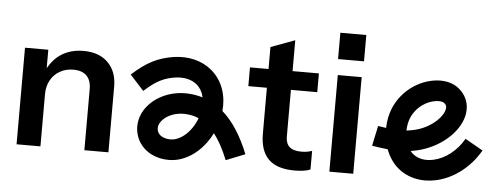

<svg xmlns="http://www.w3.org/2000/svg" viewBox="-47 -801 2421 931"><g transform="rotate(5 1163.5 -335.5)"><path d="M462.2 -439.7C433.7 -468.6 393.9 -483.1 342.9 -483.1C299.8 -483.1 263 -472.8 232.2 -452.2C206.3 -434.8 186.8 -411.4 171.4 -384.2V-473.9H58V-3.8H174.2V-257.3C174.2 -283.1 179.5 -305.8 190.3 -325.5C201 -345.2 216.1 -360.5 235.5 -371.6C254.8 -382.7 276.8 -388.2 301.4 -388.2C329.6 -388.2 351.2 -380.8 365.9 -366.1C380.7 -351.3 388 -329.5 388 -300.6V-3.8H505.1V-324.6C505.1 -372.5 490.8 -410.9 462.2 -439.8Z M1038.4 -251.5C1045.2 -323.7 1024.8 -396.1 966.3 -445.7C918.7 -486 851.2 -502.5 780.7 -491.9C703.6 -479.9 649.3 -452 580 -388.9L647.3 -315.1C708.4 -370.8 746.7 -385.5 796.2 -393.3C837.4 -399.5 876.7 -390.9 901.7 -369.5C920.5 -353.6 931.7 -332.4 936.8 -308.8C915.1 -315.4 892.4 -319.5 868.6 -320.9C789.6 -326.1 712.8 -294.2 668.7 -238.9C636.1 -197.8 625.4 -147.3 639.4 -100.1C650.6 -62.2 676.9 -31.1 713.2 -12.3C738.6 0.8 768.5 7.5 798.2 7.5C819 7.5 839.7 4.3 858.9 -2.3C904.9 -18 946.4 -50 979 -94.9C989.4 -109.2 998.6 -124.5 1006.6 -140.6C1029.8 -110.9 1052.8 -70.5 1074.9 -15.4L1167.6 -52.4C1132.3 -140.6 1089.5 -206.7 1038.4 -251.4ZM898.2 -153.7C878.1 -126 852.7 -105.8 826.6 -97C805.3 -89.5 778.1 -91.4 759 -101.2C746.5 -107.6 738.7 -116.6 735.1 -128.5C730.4 -144.7 734.3 -161 746.9 -176.8C768.9 -204.5 809.7 -221.6 852.8 -221.6C856 -221.6 859.3 -221.5 862.5 -221.3C882.3 -220.1 903.9 -216.6 926.5 -206.7C919.4 -187.7 909.8 -169.6 898.2 -153.7Z M1488.5 -382.6V-473.9H1360.3V-624.1L1243.3 -580.8V-473.9H1153V-382.6H1243.3V-158.6C1243.3 -103.9 1257 -62.9 1284.4 -35.5C1311.6 -8.2 1354.2 5.5 1412 5.5C1428.6 5.5 1443.6 4.4 1457.2 2.3C1470.7 0.1 1481.2 -2.8 1488.5 -6.5V-96.8C1481.1 -94.3 1473.4 -92.4 1465 -90.8C1456.6 -89.3 1447.3 -88.5 1436.9 -88.5C1410.4 -88.5 1391.1 -94 1378.8 -105.1C1366.5 -116.2 1360.3 -133.1 1360.3 -155.8V-382.6Z M1701.3 -551.3V-679.4H1575V-551.3ZM1696.7 -3.7V-473.9H1580.5V-3.7Z M2224.6 -219.9C2190.7 -160.3 2135.6 -117.3 2077.4 -105C2040.5 -97.1 2006.5 -102.7 1982.1 -120.9C1975.6 -125.6 1969.7 -131.4 1964.6 -137.8C1985.6 -141.2 2004.5 -145.7 2018.7 -150.1C2122.5 -181.9 2203.7 -260.7 2216 -341.9C2223.7 -392.6 2203.5 -438.4 2160.7 -467.8C2124.5 -492.4 2072.5 -497.4 2018 -481.5C1945.9 -460.3 1885.2 -406.2 1856 -336.9C1843.7 -307.9 1836.8 -274 1836.2 -239C1819.6 -241.1 1804.3 -243.3 1796.7 -244.8L1776.1 -147.2C1790.9 -144.1 1824.2 -139.6 1852.9 -136.5C1866.9 -98.8 1889.8 -64.8 1922.7 -40.5C1957.5 -14.9 1999.8 -1.7 2045.4 -1.7C2062.5 -1.7 2080.1 -3.5 2098 -7.3C2183.7 -25.4 2263.4 -86.5 2311.3 -170.6L2224.5 -220ZM1948 -298C1965.8 -340 2002.5 -372.8 2046.2 -385.6C2058.8 -389.3 2069.8 -390.7 2079 -390.7C2091.4 -390.7 2100.2 -388.1 2104.3 -385.3C2115.6 -377.6 2119.2 -369.7 2117.2 -356.9C2111.6 -319.7 2062.2 -268 1989.3 -245.6C1978.5 -242.2 1958.5 -237.5 1935.6 -234.6C1935.9 -257.3 1940.2 -279.4 1948 -298Z"/></g></svg>

Font: Diatome Awesome Semibold
Style: Regular
Weight: 400
Designer: 15.100.17
Foundry: 15.100.17
Version: Version 1.005;Fontself Maker 3.5.8